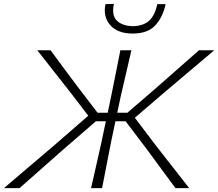

<svg xmlns="http://www.w3.org/2000/svg" viewBox="-44 -973 1128 993"><path d="M-23.5 0Q12 -30.5 58.2 -69.8Q104.5 -109 152.8 -150.2Q201 -191.5 243.5 -227.5L412.5 -374.5L320.5 -494.5Q278.5 -547.5 236.2 -601.8Q194 -656 149 -713H217.5Q261 -654 294 -609.5Q327 -565 361 -520L460.5 -390H513L531 -475.5Q544.5 -541.5 555.5 -597.2Q566.5 -653 578.5 -713H635.5Q621.5 -653 608.8 -597Q596 -541 580.5 -475.5L562.5 -390H615L763.5 -518Q816.5 -564.5 867.2 -609.2Q918 -654 985 -713H1064Q996 -655.5 932.5 -601.8Q869 -548 805.5 -494.5L653.5 -364L757.5 -226.5Q785.5 -190.5 817.5 -149.5Q849.5 -108.5 880.2 -69.5Q911 -30.5 934.5 0H863.5Q823 -54.5 788.5 -101.5Q754 -148.5 721 -193.5L605.5 -346H553L530 -236.5Q517.5 -171.5 506.5 -115.8Q495.5 -60 484 0H427Q440.5 -59 453.2 -115.5Q466 -172 480.5 -236.5L503.5 -346H452L280 -197Q226.5 -149.5 172.5 -102Q118.5 -54.5 57 0ZM642 -799.5Q564.5 -799.5 526.2 -843Q488 -886.5 501.5 -951.5L545 -953Q532.5 -893.5 560.5 -866.2Q588.5 -839 643 -837.5Q698 -839 727.5 -866Q757 -893 769.5 -951.5H812.5Q798.5 -885 759.5 -842.2Q720.5 -799.5 642 -799.5Z"/></svg>

Font: Commissioner Loud ExtraLight
Style: Italic
Weight: 200
Italic angle: -12°
Designer: Kostas Bartsokas
Foundry: Kostas Bartsokas
Version: Version 1.000; ttfautohint (v1.8.3)